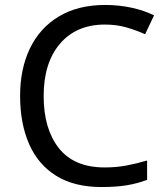

<svg xmlns="http://www.w3.org/2000/svg" viewBox="-20 -744 672 774"><path d="M403 -645Q288 -645 222 -568Q156 -491 156 -357Q156 -224 217.5 -146.5Q279 -69 402 -69Q449 -69 491 -77Q533 -85 573 -97V-19Q533 -4 490.5 3Q448 10 389 10Q280 10 207 -35Q134 -80 97.5 -163Q61 -246 61 -358Q61 -466 100.5 -548.5Q140 -631 217 -677.5Q294 -724 404 -724Q459 -724 510 -713Q561 -702 601 -682L565 -606Q532 -621 491.5 -633Q451 -645 403 -645Z"/></svg>

Font: Noto Sans Javanese
Style: Regular
Weight: 400
Designer: Monotype Design Team
Foundry: Monotype Imaging Inc.
Version: Version 2.004